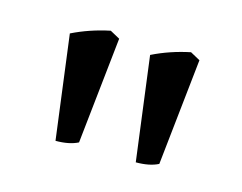

<svg xmlns="http://www.w3.org/2000/svg" viewBox="-48 -651 466 369"><g transform="rotate(15 185.0 -467.0)"><path d="M293 -582.5 312.5 -571.8 289.6 -359.4Q272.5 -350.6 245.1 -350.6L218.3 -557.1Q252.9 -574.2 293 -582.5ZM133.3 -582.5 152.8 -571.8 129.9 -359.4Q112.8 -350.6 85.4 -350.6L58.6 -557.1Q93.3 -574.2 133.3 -582.5Z"/></g></svg>

Font: Namdhinggo Medium
Style: Regular
Weight: 500
Designer: Victor Gaultney
Foundry: SIL International
Version: Version 3.001